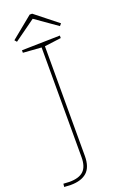

<svg xmlns="http://www.w3.org/2000/svg" viewBox="-185 -912 688 1087"><g transform="rotate(-20 159.5 -369.0)"><path d="M271 -692V-677L171 -664V-3Q171 64 137.5 94Q104 124 40 124Q27 124 1 122L3 103Q27 105 39 105Q97 105 124 79.5Q151 54 151 -3V-664L41 -672V-687ZM166 -862 301 -755 290 -742 159 -834 31 -742 20 -755 151 -862Z"/></g></svg>

Font: Bitter Pro Thin
Style: Regular
Weight: 250
Designer: Sol Matas, and Bitter project Authors
Foundry: Sol Matas
Version: Version 1.010